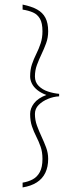

<svg xmlns="http://www.w3.org/2000/svg" viewBox="-20 -684 330 841"><path d="M79 137V116Q104 112 123.5 101.5Q143 91 154.5 69.5Q166 48 166 12Q166 -18 158 -41Q150 -64 139 -85.5Q128 -107 120 -130.5Q112 -154 112 -185Q112 -209 129 -231.5Q146 -254 183 -268Q159 -277 143 -290Q127 -303 119.5 -318.5Q112 -334 112 -349Q112 -379 120 -402.5Q128 -426 139 -448Q150 -470 158 -494Q166 -518 166 -547Q166 -583 155 -602Q144 -621 124.5 -629.5Q105 -638 79 -642V-664Q118 -656 142.5 -642.5Q167 -629 179 -606Q191 -583 191 -547Q191 -519 182 -494.5Q173 -470 162 -447Q151 -424 142 -400Q133 -376 133 -349Q133 -324 149.5 -307.5Q166 -291 190.5 -283Q215 -275 239 -273V-262Q215 -261 190.5 -251Q166 -241 149.5 -224.5Q133 -208 133 -185Q133 -158 142 -133.5Q151 -109 162 -85.5Q173 -62 182 -38Q191 -14 191 12Q191 47 178.5 73Q166 99 141 115Q116 131 79 137Z"/></svg>

Font: Alumni Sans Thin Thin
Style: Regular
Weight: 250
Version: Version 1.018